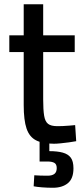

<svg xmlns="http://www.w3.org/2000/svg" viewBox="-20 -668 393 907"><path d="M235 11Q182 11 150.5 -5Q119 -21 105.5 -60.5Q92 -100 92 -172V-422H24V-501H92V-648H184V-501H333V-422H184V-198Q184 -149 188.5 -121.5Q193 -94 207 -83Q221 -72 251 -72Q261 -72 276 -72.5Q291 -73 307 -74.5Q323 -76 335 -77L340 -1Q325 2 305.5 4.5Q286 7 267 9Q248 11 235 11ZM230 219Q204 219 178.5 217Q153 215 139 212L142 160Q150 161 171.5 161.5Q193 162 205 162Q226 162 237 153.5Q248 145 248 126Q248 108 237 101.5Q226 95 205 95H167V-2H213V46Q251 46 276.5 53Q302 60 314.5 77Q327 94 327 127Q327 176 300.5 197.5Q274 219 230 219Z"/></svg>

Font: Cairo Play SemiBold
Style: Regular
Weight: 600
Designer: Mohamed Gaber, Accademia di Belle Arti di Urbino
Foundry: Kief Type Foundry, Accademia di Belle Arti di Urbino
Version: Version 3.130;gftools[0.9.24]